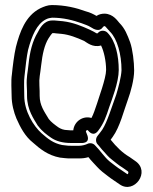

<svg xmlns="http://www.w3.org/2000/svg" viewBox="-20 -668 604 760"><path d="M369 -151C391 -180 400 -206 412 -243C422 -272 450 -342 450 -391C450 -446 438 -506 405 -539C396 -548 379 -550 368 -538C363 -532 363 -538 334 -551C305 -564 271 -579 229 -584L207 -586C201 -587 193 -587 187 -587C150 -587 135 -549 130 -541C108 -505 98 -462 93 -414C90 -381 84 -365 86 -327C87 -313 87 -300 87 -289C87 -233 114 -197 130 -170C130 -169 132 -169 132 -168C147 -148 166 -134 182 -123C202 -109 229 -102 260 -102H301C301 -102 341 -98 324 -137C319 -149 320 -148 320 -148C322 -152 325 -156 329 -151C331 -149 349 -124 369 -151ZM270 -152H260C257 -152 251 -153 247 -153C232 -153 220 -158 211 -164C197 -174 182 -185 173 -197C155 -227 137 -251 137 -289C137 -301 137 -314 136 -329C134 -360 139 -372 143 -410C148 -454 156 -490 172 -516C178 -526 185 -535 188 -537C192 -537 196 -537 201 -536L223 -534C254 -531 284 -519 313 -506C322 -501 347 -478 380 -488C391 -466 400 -427 400 -391C400 -358 369 -276 364 -258C356 -234 350 -216 342 -201C310 -211 274 -189 270 -152ZM325 -98C319 -95 305 -91 294 -91H260C254 -91 249 -91 243 -92L226 -94C191 -101 170 -118 144 -141C113 -169 76 -227 76 -289C76 -315 74 -348 77 -367C80 -396 86 -449 91 -470C106 -527 126 -573 161 -591C170 -596 179 -597 186 -598C231 -598 269 -588 303 -576C318 -570 327 -568 340 -560C353 -551 374 -542 386 -559C396 -572 397 -561 416 -542C444 -514 461 -453 461 -390C460 -364 448 -319 440 -293C422 -244 405 -186 385 -155C378 -146 373 -138 366 -130C358 -120 358 -105 367 -96C374 -89 380 -79 392 -67C398 -61 408 -47 423 -36C436 -26 448 -15 466 -4L486 10C490 13 488 21 484 22C484 22 486 22 482 20L460 5C444 -5 431 -16 415 -28C393 -46 378 -71 355 -94C347 -102 334 -103 325 -98ZM330 -46C335 -40 341 -32 349 -24C358 -15 369 -1 385 12C401 24 412 34 432 47L454 62C511 102 578 11 515 -31L495 -45C495 -45 493 -47 492 -47C465 -63 441 -86 418 -115C421 -119 423 -122 426 -126C455 -166 470 -230 487 -276C497 -303 511 -353 511 -389C511 -422 505 -473 495 -501C484 -530 475 -555 452 -578C446 -584 429 -613 394 -614C382 -614 371 -611 362 -605C350 -612 336 -619 320 -623C282 -637 237 -648 185 -648C169 -648 154 -642 139 -635C80 -605 58 -540 43 -482C36 -453 30 -403 27 -373C23 -347 26 -312 26 -289C26 -256 35 -223 45 -199C60 -165 79 -128 111 -103C137 -80 169 -53 218 -44H219L237 -42C245 -41 252 -41 260 -41H294C306 -41 317 -42 330 -46Z"/></svg>

Font: Blanket
Style: Outline
Weight: 400
Foundry: Cannot Into Space Fonts
Version: Version 0.9